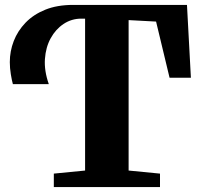

<svg xmlns="http://www.w3.org/2000/svg" viewBox="-20 -763 819 783"><path d="M199.5 0V-55L327 -67.5V-687H311.5Q272 -687 239.5 -665.5Q207 -644 186.8 -607.2Q166.5 -570.5 163.2 -522.2Q160 -474 179 -420H32.5Q28.5 -434 24.2 -459.8Q20 -485.5 20 -509.5Q20 -554 36 -595.5Q52 -637 84.2 -670.5Q116.5 -704 164.8 -723.5Q213 -743 278.5 -743H742.5L758.5 -446H671.5L616.5 -675L504.5 -681V-67.5L632.5 -55V0Z"/></svg>

Font: Merriweather 48pt Black
Style: Regular
Weight: 900
Version: Version 2.100